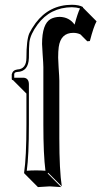

<svg xmlns="http://www.w3.org/2000/svg" viewBox="-20 -718 421 798"><path d="M226.6 -382.3V-143.6Q226.6 -10.3 236.8 56.6L180.2 0L178.2 2.9L234.4 59.6Q232.4 59.6 186.5 56.6Q186.5 56.6 137.7 59.6L81.1 2.9L80.1 0Q89.8 -63.5 89.8 -200.2V-329.1L34.2 -384.8Q31.2 -385.3 29.8 -386.2Q28.8 -388.2 28.8 -390.1V-409.2Q33.2 -426.8 51.8 -429.2Q89.4 -430.7 89.8 -477.1Q89.8 -552.7 102.1 -580.1Q110.4 -597.7 127.9 -622.1Q184.6 -697.8 278.8 -698.2Q309.1 -697.8 324.2 -689L325.2 -686L381.3 -629.4Q369.1 -607.4 353.5 -547.4L342.8 -546.4L314 -575.2Q300.3 -581.5 284.7 -581.5Q232.4 -581.5 224.1 -522.5Q221.7 -504.9 221.7 -478.5Q221.7 -470.2 223.6 -438Q226.6 -396 226.6 -382.3ZM160.2 -439Q160.2 -452.1 157.2 -492.7Q154.8 -525.9 154.8 -535.2Q154.8 -619.1 190.9 -639.2Q207 -647.5 228 -647.9Q267.6 -647 290 -615.7Q302.2 -661.6 312.5 -683.1Q297.9 -687.5 278.8 -688Q188.5 -687 136.2 -616.2Q106.4 -575.7 102.1 -542.5Q100.1 -523.9 100.1 -477.1Q98.1 -420.4 51.8 -418.9Q39.1 -418 39.1 -409.2V-395H78.1Q99.1 -393.6 100.1 -369.1V-200.2Q100.1 -70.8 91.3 -8.3Q108.9 -9.8 129.9 -9.8Q152.3 -9.8 168.9 -8.3Q160.2 -75.2 160.2 -200.2Z"/></svg>

Font: Linux Biolinum Shadow O
Style: Regular
Weight: 400
Designer: Philipp H. Poll
Foundry: Philipp H. Poll
Version: Version 1.0.4